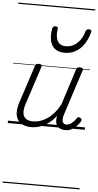

<svg xmlns="http://www.w3.org/2000/svg" viewBox="-86 -1057 818 1604"><g transform="rotate(5 323.0 -255.0)"><path d="M197 17Q146 17 112 -5Q78 -27 69 -71Q60 -115 81 -180L184 -494Q188 -506 194.5 -510.5Q201 -515 215 -515Q231 -515 237 -509Q243 -503 239 -491L134 -170Q120 -127 123 -96Q126 -65 147.5 -48.5Q169 -32 211 -32Q239 -32 268.5 -41.5Q298 -51 327.5 -71Q357 -91 384 -122Q411 -153 434 -198L529 -495Q534 -508 539.5 -512Q545 -516 559 -516Q576 -516 582.5 -510.5Q589 -505 585 -493L463 -117Q454 -90 454 -70Q454 -50 463 -40Q472 -30 489 -30Q505 -30 520 -39Q535 -48 548 -61.5Q561 -75 569 -89Q573 -95 580.5 -99Q588 -103 600 -96Q611 -90 612 -82Q613 -74 608 -66Q596 -46 578 -27Q560 -8 537 4.5Q514 17 484 17Q460 17 443 10Q426 3 415.5 -10.5Q405 -24 402 -44Q399 -64 404 -91V-95Q380 -63 353 -41Q326 -19 298.5 -6Q271 7 245 12Q219 17 197 17ZM421 -626Q348 -626 316.5 -676.5Q285 -727 301 -820Q303 -830 309.5 -835Q316 -840 327 -840Q338 -840 343.5 -834.5Q349 -829 347 -820Q337 -753 358 -717Q379 -681 426 -681Q480 -681 521.5 -718.5Q563 -756 580 -819Q584 -830 590.5 -834.5Q597 -839 608 -839Q620 -839 625.5 -833.5Q631 -828 628 -818Q611 -754 581 -711.5Q551 -669 510.5 -647.5Q470 -626 421 -626ZM0 490H646V500H0ZM0 -20H646V0H0ZM0 -505H646V-500H0ZM0 -1010H646V-1000H0Z"/></g></svg>

Font: Playwrite RO Guides
Style: Regular
Weight: 400
Designer: Veronika Burian, José Scaglione
Foundry: TypeTogether
Version: Version 1.003